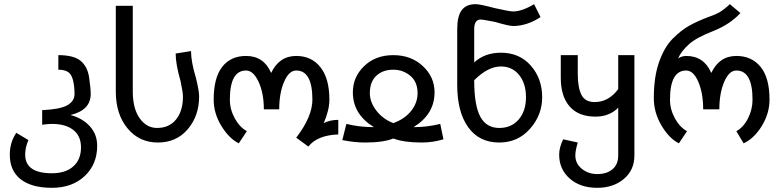

<svg xmlns="http://www.w3.org/2000/svg" viewBox="-20 -692 3767 927"><path d="M320.3 -136.7Q378.9 -121.1 414.1 -82Q449.2 -43 449.2 11.7Q449.2 101.6 388.7 158.2Q328.1 214.8 230.5 214.8Q132.8 214.8 80.1 173.8Q27.3 132.8 27.3 54.7Q27.3 -3.9 58.6 -50.8L117.2 -15.6Q101.6 19.5 101.6 54.7Q101.6 144.5 230.5 144.5Q296.9 144.5 334 111.3Q371.1 78.1 371.1 19.5Q371.1 -35.2 334 -64.5Q296.9 -93.8 230.5 -93.8Q214.8 -93.8 183.6 -89.8V-160.2Q269.5 -164.1 304.7 -183.6Q339.8 -203.1 339.8 -238.3Q339.8 -277.3 332 -306.6Q324.2 -335.9 306.6 -345.7Q289.1 -355.5 261.7 -355.5V-425.8Q335.9 -425.8 369.1 -398.4Q402.3 -371.1 410.2 -318.4Q418 -265.6 418 -238.3Q418 -160.2 320.3 -136.7Z M902.3 -445.3Q902.3 -394.5 925.8 -316.4Q941.4 -253.9 941.4 -226.6Q941.4 -132.8 886.7 -68.4Q832 -3.9 742.2 -3.9Q652.3 -3.9 595.7 -72.3Q539.1 -140.6 539.1 -250V-664.1H621.1V-250Q621.1 -168 654.3 -121.1Q687.5 -74.2 738.3 -74.2Q796.9 -74.2 830.1 -115.2Q863.3 -156.2 863.3 -226.6Q863.3 -246.1 851.6 -300.8Q828.1 -382.8 828.1 -433.6Z M1613.3 -43Q1511.7 -39.1 1468.8 15.6L1410.2 -27.3Q1488.3 -128.9 1488.3 -210.9Q1488.3 -351.6 1410.2 -351.6Q1375 -351.6 1351.6 -296.9Q1328.1 -242.2 1328.1 -164.1H1253.9Q1253.9 -242.2 1228.5 -296.9Q1203.1 -351.6 1168 -351.6Q1089.8 -351.6 1089.8 -210.9Q1089.8 -164.1 1113.3 -121.1Q1136.7 -78.1 1171.9 -58.6L1132.8 0Q1085.9 -23.4 1048.8 -84Q1011.7 -144.5 1011.7 -210.9Q1011.7 -316.4 1052.7 -369.1Q1093.8 -421.9 1168 -421.9Q1253.9 -421.9 1289.1 -339.8Q1328.1 -421.9 1410.2 -421.9Q1484.4 -421.9 1527.3 -367.2Q1570.3 -312.5 1570.3 -210.9Q1570.3 -160.2 1543 -97.7Q1574.2 -113.3 1613.3 -113.3Z M2121.1 -19.5Q2070.3 -3.9 2015.6 -3.9Q1929.7 -3.9 1878.9 -23.4Q1832 -3.9 1742.2 -3.9Q1691.4 -3.9 1632.8 -15.6L1652.3 -93.8Q1714.8 -78.1 1785.2 -78.1Q1683.6 -140.6 1683.6 -246.1Q1683.6 -320.3 1738.3 -373Q1793 -425.8 1878.9 -425.8Q1964.8 -425.8 2021.5 -373Q2078.1 -320.3 2078.1 -246.1Q2078.1 -140.6 1976.6 -78.1Q2043 -78.1 2105.5 -93.8ZM1878.9 -97.7Q1933.6 -117.2 1964.8 -156.2Q1996.1 -195.3 1996.1 -242.2Q1996.1 -296.9 1960.9 -326.2Q1925.8 -355.5 1878.9 -355.5Q1828.1 -355.5 1796.9 -326.2Q1765.6 -296.9 1765.6 -242.2Q1765.6 -199.2 1796.9 -158.2Q1828.1 -117.2 1878.9 -97.7Z M2269.5 -390.6Q2320.3 -437.5 2398.4 -437.5Q2488.3 -437.5 2543 -375Q2597.7 -312.5 2597.7 -222.7Q2597.7 -136.7 2539.1 -70.3Q2480.5 -3.9 2390.6 -3.9Q2293 -3.9 2240.2 -78.1Q2187.5 -152.3 2187.5 -281.2V-550.8Q2187.5 -613.3 2209 -642.6Q2230.5 -671.9 2277.3 -671.9Q2296.9 -671.9 2371.1 -652.3Q2441.4 -636.7 2457 -636.7Q2500 -636.7 2558.6 -671.9L2589.8 -609.4Q2523.4 -566.4 2457 -566.4Q2437.5 -566.4 2371.1 -585.9Q2312.5 -597.7 2300.8 -597.7Q2269.5 -597.7 2269.5 -550.8ZM2269.5 -304.7Q2269.5 -183.6 2298.8 -128.9Q2328.1 -74.2 2390.6 -74.2Q2449.2 -74.2 2484.4 -115.2Q2519.5 -156.2 2519.5 -222.7Q2519.5 -289.1 2486.3 -330.1Q2453.1 -371.1 2398.4 -371.1Q2335.9 -371.1 2269.5 -304.7Z M3043 58.6Q3043 128.9 2992.2 171.9Q2941.4 214.8 2863.3 214.8Q2781.2 214.8 2730.5 169.9Q2679.7 125 2679.7 54.7Q2679.7 19.5 2699.2 -19.5L2769.5 -3.9Q2757.8 35.2 2757.8 58.6Q2757.8 97.7 2789.1 123Q2820.3 148.4 2863.3 148.4Q2910.2 148.4 2937.5 125Q2964.8 101.6 2964.8 58.6V-171.9Q2921.9 -128.9 2855.5 -128.9Q2773.4 -128.9 2730.5 -177.7Q2687.5 -226.6 2687.5 -316.4V-425.8H2769.5V-335.9Q2769.5 -269.5 2787.1 -234.4Q2804.7 -199.2 2851.6 -199.2Q2918 -199.2 2964.8 -261.7V-425.8H3043Z M3414.1 -339.8Q3453.1 -421.9 3535.2 -421.9Q3609.4 -421.9 3652.3 -369.1Q3695.3 -316.4 3695.3 -210.9Q3695.3 -144.5 3658.2 -84Q3621.1 -23.4 3570.3 0L3535.2 -58.6Q3570.3 -78.1 3591.8 -121.1Q3613.3 -164.1 3613.3 -210.9Q3613.3 -351.6 3535.2 -351.6Q3500 -351.6 3476.6 -296.9Q3453.1 -242.2 3453.1 -164.1H3375Q3375 -242.2 3351.6 -296.9Q3328.1 -351.6 3293 -351.6Q3214.8 -351.6 3214.8 -210.9Q3214.8 -164.1 3238.3 -121.1Q3261.7 -78.1 3296.9 -58.6L3257.8 0Q3210.9 -23.4 3173.8 -85.9Q3136.7 -148.4 3136.7 -218.8Q3136.7 -320.3 3162.1 -392.6Q3187.5 -464.8 3228.5 -505.9Q3269.5 -546.9 3308.6 -568.4Q3347.7 -589.8 3398.4 -609.4Q3445.3 -625 3468.8 -642.6Q3492.2 -660.2 3503.9 -671.9L3554.7 -628.9Q3503.9 -574.2 3425.8 -543Q3343.8 -511.7 3306.6 -478.5Q3269.5 -445.3 3253.9 -410.2Q3273.4 -421.9 3293 -421.9Q3378.9 -421.9 3414.1 -339.8Z"/></svg>

Font: 和音 by 宁静之雨，公众号njzyshare
Style: Regular
Weight: 400
Designer: Steve Matteson
Foundry: Ascender Corporation
Version: Version 6.00;June 8, 2018;FontCreator 11.0.0.2388 32-bit